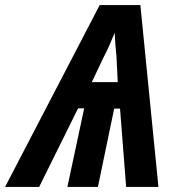

<svg xmlns="http://www.w3.org/2000/svg" viewBox="-82 -735 703 755"><path d="M325 -509Q337 -532 348 -556.5Q359 -581 369 -606Q371 -559 376 -513L381 -412H279ZM72 0 225 -309H249L183 0H303L367 -308H390L414 0H541L470 -715H310L-62 0Z"/></svg>

Font: Noto Sans UI SemiCondensed
Style: Bold Italic
Weight: 700
Width: 4
Designer: Monotype Design Team
Foundry: Monotype Imaging Inc.
Version: 1.001